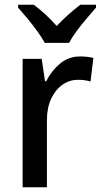

<svg xmlns="http://www.w3.org/2000/svg" viewBox="-20 -786 424 806"><path d="M316 -549Q346 -549 372 -543L360 -444Q336 -451 307 -451Q272 -451 242.5 -430.5Q213 -410 195 -372Q177 -334 177 -282V0H75V-539H155L169 -445H174Q196 -489 232 -519Q268 -549 316 -549ZM168 -606Q156 -628 136.5 -655Q117 -682 95.5 -708Q74 -734 56 -754V-766H122Q145 -749 170 -726Q195 -703 218 -677Q268 -729 317 -766H383V-754Q366 -734 344 -708.5Q322 -683 302 -656Q282 -629 270 -606Z"/></svg>

Font: Noto Sans Georgian SemiCondensed Medium
Style: Regular
Weight: 500
Width: 4
Designer: Monotype Design Team, Akaki Razmadze
Foundry: Google LLC
Version: Version 2.005; ttfautohint (v1.8.4.7-5d5b)